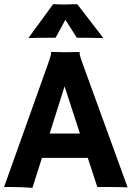

<svg xmlns="http://www.w3.org/2000/svg" viewBox="-25 -901 635 925"><path d="M-5.4 0H33.2C59.1 0 96.2 1 131.3 3.9L177.2 -140.6H397.9L443.8 0H508.3C514.2 0 563.5 0.5 589.8 1.5L373 -594.7C361.3 -626.5 358.4 -639.2 358.4 -645.5C358.4 -647 358.9 -648.4 359.4 -649.4L358.9 -650.4C332 -649.9 307.1 -649.4 288.6 -649.4C269.5 -649.4 249 -649.9 221.2 -650.9L220.7 -649.9C221.2 -648.4 221.2 -647 221.2 -646C221.2 -638.7 218.3 -626.5 207 -595.2ZM214.4 -257.8 286.1 -484.9 359.9 -257.8ZM114.3 -717.8C134.8 -718.8 183.1 -719.2 242.7 -719.2L290 -805.7L345.2 -719.2C392.6 -719.2 450.2 -718.3 469.7 -717.8L471.7 -719.2L347.2 -880.9C339.8 -880.4 298.3 -879.4 288.1 -879.4C275.9 -879.4 241.2 -879.9 231 -880.9L112.8 -719.2Z"/></svg>

Font: HammersmithOne
Style: Regular
Weight: 400
Designer: Nicole Fally
Foundry: Nicole Fally
Version: Version 1.003